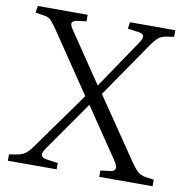

<svg xmlns="http://www.w3.org/2000/svg" viewBox="-80 -787 845 865"><g transform="rotate(10 343.0 -355.0)"><path d="M12 0V-29L48 -35Q71 -39 85.5 -49.5Q100 -60 119 -87L305 -347L119 -622Q102 -646 91 -658Q80 -670 57 -673L19 -679L24 -710H252V-680L212 -675Q194 -673 188 -664Q182 -655 197 -633L352 -404L502 -626Q516 -646 514.5 -658Q513 -670 491 -673L441 -680L446 -710H653V-680L615 -674Q597 -671 584.5 -661.5Q572 -652 553 -626L377 -370L569 -88Q586 -64 599.5 -51.5Q613 -39 637 -35L674 -30V0H430V-29L473 -34Q515 -39 485 -83L330 -312L170 -83Q157 -65 158.5 -52.5Q160 -40 183 -36L235 -29V0Z"/></g></svg>

Font: Literata 36pt Light
Style: Regular
Weight: 300
Designer: Latin by Veronika Burian and Jose Scaglione. Greek by Irene Vlachou. Cyrillic by Vera Evstafieva.
Foundry: TypeTogether
Version: Version 3.002